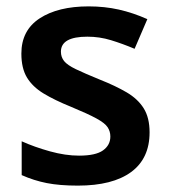

<svg xmlns="http://www.w3.org/2000/svg" viewBox="-20 -572 530 602"><path d="M449 -157Q449 -75 391 -32.5Q333 10 224 10Q167 10 126.5 2Q86 -6 48 -23V-129Q88 -111 136.5 -97.5Q185 -84 228 -84Q280 -84 303 -100.5Q326 -117 326 -144Q326 -160 317.5 -173Q309 -186 282.5 -200.5Q256 -215 203 -237Q151 -258 116.5 -279Q82 -300 64.5 -329Q47 -358 47 -404Q47 -477 104.5 -514.5Q162 -552 258 -552Q308 -552 352.5 -542Q397 -532 442 -512L402 -419Q364 -435 328 -446Q292 -457 254 -457Q171 -457 171 -410Q171 -393 181 -380.5Q191 -368 218 -355Q245 -342 294 -322Q342 -303 377 -282.5Q412 -262 430.5 -232.5Q449 -203 449 -157Z"/></svg>

Font: Noto Sans Medefaidrin SemiBold
Style: Regular
Weight: 600
Designer: Dalton Maag Ltd
Foundry: Dalton Maag Ltd
Version: Version 1.002; ttfautohint (v1.8.4.7-5d5b)